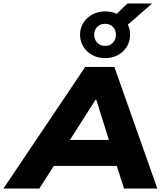

<svg xmlns="http://www.w3.org/2000/svg" viewBox="-71 -1093 960 1113"><path d="M-51 0 423 -705H592L841 0H648L587 -190L653 -131H192L278 -189L157 0ZM483 -515 307 -239 280 -282H614L574 -238L487 -515ZM538 -756Q497 -756 464 -774Q431 -792 412 -823Q393 -854 393 -892Q393 -930 412 -960.5Q431 -991 464 -1009Q497 -1027 538 -1027Q557 -1027 574 -1023.5Q591 -1020 606 -1013L668 -1073H811L670 -950Q677 -937 680 -922.5Q683 -908 683 -892Q683 -854 664.5 -823Q646 -792 613 -774Q580 -756 538 -756ZM538 -827Q566 -827 583.5 -845.5Q601 -864 601 -892Q601 -920 583.5 -937.5Q566 -955 538 -955Q510 -955 492.5 -937.5Q475 -920 475 -892Q475 -864 492.5 -845.5Q510 -827 538 -827Z"/></svg>

Font: Nunito Sans 10pt SemiExpanded Black
Style: Italic
Weight: 900
Width: 6
Italic angle: -9°
Designer: Vernon Adams
Foundry: Vernon Adams
Version: Version 3.101;gftools[0.9.27]